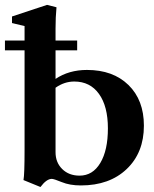

<svg xmlns="http://www.w3.org/2000/svg" viewBox="-29 -746 627 784"><path d="M136.2 17.6 66.9 -10.7Q71.3 -33.7 71.3 -134.8V-540.5H-8.8V-580.6H71.3V-639.6L20 -651.9V-678.7L163.1 -726.1L201.7 -716.3Q197.8 -676.3 197.8 -629.4V-580.6H286.1V-540.5H197.8V-423.8Q252.4 -460.4 326.2 -460.4Q432.6 -460.4 495.6 -398.9Q558.6 -337.4 558.6 -232.9Q558.6 -122.6 488.3 -55.7Q418 11.2 301.3 11.2Q255.9 11.2 223.1 -2.4Q190.9 -15.6 182.6 -15.6Q161.1 -15.6 136.2 17.6ZM197.8 -124.5Q197.8 -82.5 225.1 -55.7Q252.4 -28.8 295.9 -28.8Q349.6 -28.8 380.6 -80.6Q411.6 -132.3 411.6 -221.7Q411.6 -312 375.2 -362.5Q338.9 -413.1 274.4 -413.1Q233.4 -413.1 197.8 -387.7Z"/></svg>

Font: Elstob 8pt
Style: Bold
Weight: 700
Designer: Peter S. Baker
Version: Version 1.015